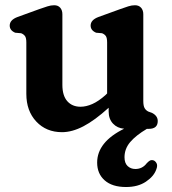

<svg xmlns="http://www.w3.org/2000/svg" viewBox="-20 -504 672 751"><path d="M83 -137V-338Q83 -356 77.5 -363.2Q72 -370.5 62.5 -374L39.5 -376Q18 -385 18 -404Q18 -426 48.5 -437.5L134 -468.5Q152.5 -475 165.8 -479.2Q179 -483.5 192 -483.5Q207 -483.5 215.5 -473.8Q224 -464 224 -448.5V-172Q224 -130 243.2 -108.2Q262.5 -86.5 295 -86.5Q317 -86.5 341.2 -97.2Q365.5 -108 392.5 -132L399 -138.5V-338Q399 -356 393.8 -363.2Q388.5 -370.5 379 -374L356 -376Q334.5 -385 334.5 -404Q334.5 -426 365 -437.5L450.5 -468.5Q468.5 -475 481.8 -479.2Q495 -483.5 508 -483.5Q523 -483.5 531.8 -473.8Q540.5 -464 540.5 -448.5V-109.5Q540.5 -89.5 545.8 -80.8Q551 -72 560.5 -67.5L574.5 -62.5Q597 -51 597 -30.5Q597 0 562 0H554.5Q511.5 25.5 489.2 51.8Q467 78 467 111Q467 134 479.2 145.5Q491.5 157 509.5 157Q537 157 554 134.5Q560.5 127.5 566.2 124.2Q572 121 579.5 123Q587 125 592.2 134.2Q597.5 143.5 591 159.5Q581.5 186 550.5 206.8Q519.5 227.5 473 227.5Q419 227.5 389.5 201.5Q360 175.5 360 132Q360 51.5 465.5 -0.5Q439 -2.5 422 -20.5Q405 -38.5 405 -68V-82.5Q350.5 -33 306.2 -10Q262 13 222.5 13Q161 13 122 -28.5Q83 -70 83 -137Z"/></svg>

Font: Fraunces 9pt S100 SemiBold
Style: Regular
Weight: 600
Version: Version 1.000; ttfautohint (v1.8.3)